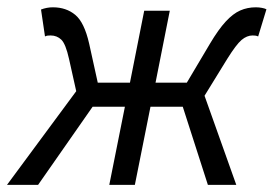

<svg xmlns="http://www.w3.org/2000/svg" viewBox="-37 -516 764 536"><path d="M-17.4 0 175.8 -261.4 155.7 -351.5Q146.4 -393.3 134.3 -405.1Q122.1 -417 104.3 -417Q99.2 -417 96.1 -416.6Q93 -416.3 88.6 -414.3L77.5 -489.4Q93.7 -495.6 110.6 -495.6Q147.7 -495.6 173 -474.6Q198.4 -453.7 211.9 -394.1L235.9 -285.3H325.8L365.6 -486.1H437L397.2 -285.3H484.6L549.2 -394.1Q572.9 -434 593.3 -456Q613.7 -478.1 633.7 -486.8Q653.7 -495.6 677.2 -495.6Q686.2 -495.6 694.3 -494Q702.3 -492.5 706.8 -490.1L683.7 -414.3Q679 -416.3 675.6 -416.6Q672.2 -417 668.1 -417Q652.3 -417 637.4 -404.5Q622.5 -391.9 597.3 -351.5L534 -248.7L622.6 0H543.3L473.2 -218.1H383.1L339.5 0H268.1L311.7 -218.1H221.6L69.4 0Z"/></svg>

Font: Source Sans 3 VF
Style: Italic
Weight: 200
Italic angle: -11°
Designer: Paul D. Hunt
Foundry: Adobe Systems Incorporated
Version: Version 3.042;hotconv 1.0.118;makeotfexe 2.5.65603